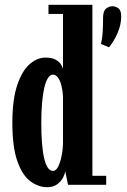

<svg xmlns="http://www.w3.org/2000/svg" viewBox="-20 -770 531 800"><path d="M400.5 -587Q406.5 -610.5 408 -640.2Q409.5 -670 409.5 -696.5Q409.5 -724.5 422 -734.2Q434.5 -744 448.5 -744Q462 -744 473.5 -735.2Q485 -726.5 485 -701.5Q485 -666 469.2 -630.8Q453.5 -595.5 434 -573ZM177 10Q140 10 106.8 -14.5Q73.5 -39 52.5 -97.8Q31.5 -156.5 31.5 -259Q31.5 -354.5 51.5 -414.5Q71.5 -474.5 103 -502.2Q134.5 -530 169 -530Q197 -530 212.5 -521Q228 -512 234.5 -500.8Q241 -489.5 242.5 -483.5V-712H182V-750H365V-37.5H422.5V0H263.5L251.5 -57.5Q250.5 -44 241.8 -28.2Q233 -12.5 216.8 -1.2Q200.5 10 177 10ZM200.5 -58Q213.5 -58 222.2 -75.2Q231 -92.5 236.5 -119.5Q242 -146.5 242.5 -175.5V-369Q241 -394.5 235.5 -415Q230 -435.5 221.2 -447.2Q212.5 -459 200.5 -459Q189 -459 179.8 -444.8Q170.5 -430.5 164.5 -404.2Q158.5 -378 155.2 -341Q152 -304 152 -257.5Q152 -210.5 155 -173.2Q158 -136 164 -110.5Q170 -85 179 -71.5Q188 -58 200.5 -58Z"/></svg>

Font: Imbue Thin 10pt
Style: Bold
Weight: 700
Version: Version 1.102